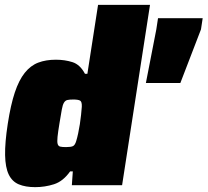

<svg xmlns="http://www.w3.org/2000/svg" viewBox="-20 -763 855 791"><path d="M0 0ZM125 8Q85 8 57.5 -3.5Q30 -15 16 -44Q2 -73 1 -124Q0 -175 12 -253Q24 -331 41 -382Q58 -433 82 -463Q106 -493 137.5 -505Q169 -517 210 -517Q247 -517 278.5 -507Q310 -497 330 -459H340L384 -743H598L483 0H276L280 -57H269Q240 -16 202.5 -4Q165 8 125 8ZM252 -157Q272 -157 280.5 -161Q289 -165 294 -182Q298 -195 302 -213.5Q306 -232 309 -251.5Q312 -271 314 -290Q316 -309 317 -323Q318 -344 310 -348.5Q302 -353 282 -353Q266 -353 257.5 -351Q249 -349 243.5 -340Q238 -331 234.5 -311Q231 -291 225 -255Q219 -219 217 -199Q215 -179 217.5 -170Q220 -161 228 -159Q236 -157 252 -157ZM581 -421 624 -642 631 -688H815L808 -642L723 -421Z"/></svg>

Font: Azeri Sans Black
Style: Italic
Weight: 900
Designer: Hector Gatti & Omnibus-Type (original fonts) / Cristiano Sobral (main changes and remastering)
Foundry: Omnibus-Type
Version: Version 0.07;August 21, 2020;FontCreator 13.0.0.2681 64-bit;